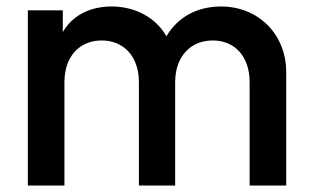

<svg xmlns="http://www.w3.org/2000/svg" viewBox="-20 -573 959 593"><path d="M66 0H179V-319C179 -399 226 -448 294 -448C362 -448 409 -399 409 -319V0H521V-319C521 -399 569 -448 637 -448C705 -448 751 -399 751 -319V0H864V-350C864 -469 776 -553 663 -553C591 -553 530 -522 494 -461C462 -518 398 -553 325 -553C259 -553 204 -526 174 -474V-541H66Z"/></svg>

Font: Mluvka SemiBold
Style: Regular
Weight: 600
Designer: Modified by Jiří Krblich, Original typeface by Gumpita Rahayu
Foundry: Gumpita Rahayu & Jiří Krblich
Version: Version 2.000;Glyphs 3.1.1 (3134)